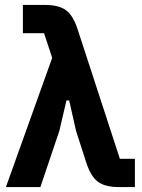

<svg xmlns="http://www.w3.org/2000/svg" viewBox="-20 -760 578 780"><path d="M192 -525 159 -625H73V-740H162Q219 -740 248 -718.5Q277 -697 295 -642L467 -115H528V0H464Q407 0 378 -21.5Q349 -43 331 -98L289 -228L261 -352H250L221 -228L144 0H4Z"/></svg>

Font: IBM Plex Sans
Style: Regular
Weight: 400
Designer: Mike Abbink, Paul van der Laan, Pieter van Rosmalen
Foundry: Bold Monday
Version: Version 3.201